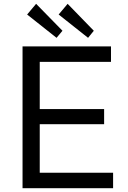

<svg xmlns="http://www.w3.org/2000/svg" viewBox="-20 -985 672 1005"><path d="M572 0V-81H188V-335H525V-414H188V-661H561V-742H98V0ZM122 -909 276 -787 307 -824 169 -965ZM287 -909 441 -787 471 -824 334 -965Z"/></svg>

Font: Cheyenne Sans
Style: Regular
Weight: 400
Designer: The Public Sans project authors (U.S. Web Design System), Libre Franklin designed by Pablo Impallari and Rodrigo Fuenzal
Foundry: The Cheyenne Sans Project Authors
Version: Version 2.007